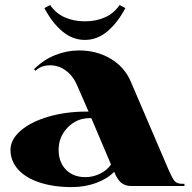

<svg xmlns="http://www.w3.org/2000/svg" viewBox="-20 -743 766 767"><path d="M457.6 -722.9 480.8 -710.7Q450.2 -652.5 409.3 -618Q368.4 -583.5 319.1 -583.5Q269.7 -583.5 228.8 -618Q187.9 -652.5 157.3 -710.7L180.5 -722.9Q202.4 -690.1 238.2 -674Q274 -657.8 319.1 -657.8Q364.1 -657.8 399.9 -674Q435.8 -690.1 457.6 -722.9ZM333.9 -297.2 288 -402.1Q272.7 -438.8 244.1 -460.4Q215.5 -482.1 180.1 -482.1Q143.8 -482.1 121.9 -460.2L115.8 -466.3Q153.8 -504.4 200.4 -522.9Q246.9 -541.5 295.9 -541.5Q366.3 -541.5 422 -508.5Q477.7 -475.5 503.1 -415.6L651.2 -69.9Q667.8 -31.5 677.2 -20.1Q686.6 -8.7 708.5 -8.7H716.8V0H502.2Q490.4 0 480.3 -3.9Q470.3 -7.9 463.9 -13.1Q457.6 -18.4 451.7 -27.1Q445.8 -35.8 442.7 -41.7Q439.7 -47.6 436.2 -56.8Q409.1 -28.8 364.1 -12.2Q319.1 4.4 266.6 4.4Q194.1 4.4 138.3 -14Q82.6 -32.3 52.2 -66.2Q21.9 -100.1 21.9 -144.2Q21.9 -185.8 62.5 -220.9Q103.1 -256.1 172.9 -276.7Q242.6 -297.2 324.7 -297.2ZM423.5 -85.7 344.8 -271H337.8Q286.7 -271 250.4 -233.8Q214.2 -196.7 214.2 -144.2Q214.2 -95.3 243.4 -65.3Q272.7 -35.4 320.8 -35.4Q351.8 -35.4 379.6 -49Q407.3 -62.5 423.5 -85.7Z"/></svg>

Font: Wabroye
Style: Medium
Weight: 500
Designer: gluk
Foundry: gluk
Version: Version 0.14